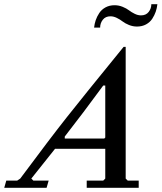

<svg xmlns="http://www.w3.org/2000/svg" viewBox="-69 -894 769 914"><path d="M680.2 -874Q678.2 -855.5 672.4 -838.4Q666.5 -821.3 655.8 -804.7Q645 -788.1 626.2 -777.8Q607.4 -767.6 583 -767.6Q563.5 -767.6 544.9 -775.1Q526.4 -782.7 514.4 -792Q502.4 -801.3 487.1 -808.8Q471.7 -816.4 457 -816.4Q433.1 -816.4 420.4 -800Q407.7 -783.7 407.7 -762.7H378.9Q380.9 -780.8 386.7 -798.1Q392.6 -815.4 403.6 -832Q414.6 -848.6 433.3 -858.9Q452.1 -869.1 476.6 -869.1Q496.1 -869.1 514.6 -861.6Q533.2 -854 544.9 -845Q556.6 -835.9 572 -828.4Q587.4 -820.8 602.1 -820.8Q626 -820.8 638.7 -837.2Q651.4 -853.5 651.4 -874ZM27.3 -43.9Q168.9 -234.4 247.3 -333.7Q325.7 -433.1 519.5 -670.9H529.3V-43.9L539.1 -34.2H591.3V0H343.8V-34.2H422.4L432.1 -43.9V-185.5H192.9Q95.7 -63 80.1 -43.9L89.8 -34.2H162.6L152.8 0H-48.8L-39.1 -34.2H12.7ZM239.3 -234.4H427.2L432.1 -239.3V-486.8H422.4Q326.2 -355.5 239.3 -244.1Z"/></svg>

Font: Happy Times at the IKOB Italic
Style: Regular
Weight: 400
Designer: Lucas Le Bihan
Foundry: Lucas Le Bihan
Version: Version 1.000;PS 1.0;hotconv 1.0.88;makeotf.lib2.5.647800